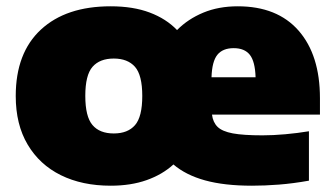

<svg xmlns="http://www.w3.org/2000/svg" viewBox="-20 -579 1062 610"><path d="M331.5 11Q241 11 173.2 -22.5Q105.5 -56 67.8 -119.8Q30 -183.5 30 -274Q30 -411 110 -485Q190 -559 331.5 -559Q403 -559 455.5 -539.2Q508 -519.5 542.5 -483.5Q577 -518.5 625.8 -538.8Q674.5 -559 735.5 -559Q861 -559 928.8 -481.5Q996.5 -404 996.5 -267V-215H653.5Q656.5 -190.5 671.2 -176Q686 -161.5 719.8 -155.2Q753.5 -149 814 -149Q847.5 -149 886.5 -152.5Q925.5 -156 961.5 -162V-5Q911 4 866.2 7.5Q821.5 11 780.5 11Q692.5 11 631.2 -6Q570 -23 531 -56.5Q496 -24.5 446 -6.8Q396 11 331.5 11ZM722.5 -426Q687.5 -426 670.5 -404.8Q653.5 -383.5 652 -333.5H792Q790.5 -383.5 773.8 -404.8Q757 -426 722.5 -426ZM341.5 -155Q386 -155 409 -181.5Q432 -208 432 -274Q432 -340.5 408.8 -366.8Q385.5 -393 341.5 -393Q297 -393 274 -366.8Q251 -340.5 251 -274.5Q251 -208.5 273.8 -181.8Q296.5 -155 341.5 -155Z"/></svg>

Font: Encode Sans SmExp Black
Style: Regular
Weight: 900
Width: 6
Designer: Multiple Designers
Foundry: Impallari Type
Version: Version 3.002; ttfautohint (v1.8.3) -l 8 -r 50 -G 200 -x 14 